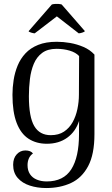

<svg xmlns="http://www.w3.org/2000/svg" viewBox="-20 -736 577 989"><path d="M217.7 232.6Q172.5 232.6 133.7 220Q94.8 207.5 71.2 180.6Q47.7 153.8 47.7 112.8Q47.7 79.1 66.1 59Q84.5 39 110.5 39Q138.2 39 149.8 54.5Q135.3 64.8 128.6 80.3Q121.9 95.9 121.9 114.8Q121.9 142.5 134.6 161.3Q147.2 180.1 169.8 189.3Q192.3 198.6 220.6 198.6Q307.3 198.6 347.2 136Q387 73.5 387 -44.9Q387 -58.9 387 -77.5Q387 -96 387.5 -113.5Q369.4 -57.8 326.2 -26.7Q283.1 4.5 221.2 4.5Q167 4.5 127 -21.4Q87.1 -47.3 65.7 -103.2Q44.2 -159 44.2 -247.9Q44.2 -285.6 50.3 -324.3Q56.4 -363 70.9 -398.3Q85.4 -433.5 111.2 -461.2Q137 -488.9 176.7 -504.8Q216.3 -520.8 272.5 -520.8Q305.7 -520.8 341.2 -514.7Q376.6 -508.5 409.8 -494.3Q443 -480.1 466.5 -454.8V-45.1Q466.5 58.8 434.1 119.7Q401.8 180.5 345.8 206.6Q289.8 232.6 217.7 232.6ZM241.6 -39.7Q282.2 -39.7 309.8 -58.1Q337.4 -76.5 354.2 -106.8Q370.9 -137 378.7 -174.2Q386.5 -211.4 386.5 -247.9L387.5 -447.3Q370.2 -465.9 338.8 -475.2Q307.5 -484.5 271.3 -484.5Q225.4 -484.5 197.1 -463.4Q168.8 -442.4 154.1 -407.2Q139.4 -371.9 134.1 -328.7Q128.8 -285.4 128.8 -240.4Q128.8 -133.5 156.5 -86.6Q184.1 -39.7 241.6 -39.7ZM158.8 -564.3Q152.9 -564.3 140.9 -567.9Q128.8 -571.5 127.3 -575.5L247 -712.9Q253 -714.8 262.9 -715.6Q272.8 -716.3 282.3 -715.6Q291.7 -714.8 297.7 -712.9L417.4 -575.5Q414.8 -571.5 403.3 -567.9Q391.9 -564.3 385.5 -564.3L272.8 -651.7Z"/></svg>

Font: Arima Thin
Style: Regular
Weight: 100
Designer: Joana Correia and Natanael Gama
Foundry: NDISCOVER
Version: Version 1.101;gftools[0.9.23]